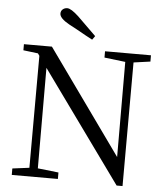

<svg xmlns="http://www.w3.org/2000/svg" viewBox="-62 -1004 922 1066"><g transform="rotate(5 399.0 -470.5)"><path d="M628 8 183 -609 184 -49 300 -36V0H43V-36L137 -48L138 -672L129 -685L47 -695V-729H203L617 -150L616 -680L499 -694V-729H755V-694L662 -681L661 8ZM422 -787Q391 -803 331 -837Q302 -852 288 -860Q234 -890 234 -916Q234 -931 244.5 -940Q255 -949 270 -949Q291 -949 334 -909Q402 -843 437 -808Z"/></g></svg>

Font: Cactus Classical Serif
Style: Regular
Weight: 400
Designer: Henry Chan (via Glyphwiki)、田海東、宇文滿月
Foundry: Moonlit Owen
Version: Version 1.000